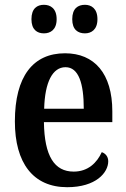

<svg xmlns="http://www.w3.org/2000/svg" viewBox="-20 -770 526 800"><path d="M334 -631C360 -631 386 -646 386 -690C386 -735 360 -750 334 -750C305 -750 281 -735 281 -690C281 -646 305 -631 334 -631ZM163 -631C190 -631 216 -646 216 -690C216 -735 190 -750 163 -750C135 -750 111 -735 111 -690C111 -646 135 -631 163 -631ZM260 10C380 10 431 -51 431 -98C431 -118 419 -131 404 -136C384 -92 347 -55 287 -55C207 -55 165 -119 163 -261H448V-306C448 -464 373 -548 251 -548C118 -548 42 -452 42 -264C42 -91 118 10 260 10ZM329 -317H164C167 -428 199 -490 253 -490C308 -490 329 -422 329 -317Z"/></svg>

Font: Noto Serif Myanmar Condensed SemiBold
Style: Regular
Weight: 600
Width: 3
Designer: Ben Mitchell and the Monotype Design Team
Foundry: Monotype Imaging Inc.
Version: Version 2.106